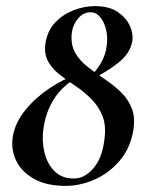

<svg xmlns="http://www.w3.org/2000/svg" viewBox="-20 -594 480 627"><path d="M193 13Q132 13 91 -10Q50 -33 32.5 -70Q15 -107 22 -149Q30 -195 63.5 -235.5Q97 -276 142 -306Q187 -336 228 -349L233 -340Q187 -317 158.5 -274Q130 -231 122 -175Q116 -135 125 -97Q134 -59 158 -35Q182 -11 221 -11Q256 -11 284.5 -44Q313 -77 320 -132Q328 -181 315 -214Q302 -247 278 -271Q254 -295 226 -313.5Q198 -332 173.5 -351.5Q149 -371 136 -395.5Q123 -420 129 -456Q136 -496 161.5 -522Q187 -548 221.5 -561Q256 -574 290 -574Q337 -574 365 -554.5Q393 -535 404.5 -508.5Q416 -482 412 -460Q406 -421 367.5 -390Q329 -359 275 -333L271 -339Q294 -362 309.5 -388Q325 -414 329 -448Q332 -475 326 -499Q320 -523 307 -538.5Q294 -554 275 -554Q252 -554 234.5 -533Q217 -512 214 -483Q211 -447 226 -421Q241 -395 267 -375Q293 -355 322 -335.5Q351 -316 375 -293Q399 -270 411 -238.5Q423 -207 414 -161Q403 -106 369 -67Q335 -28 288.5 -7.5Q242 13 193 13Z"/></svg>

Font: Cormorant Light
Style: Italic
Weight: 300
Italic angle: -10°
Designer: Christian Thalmann (Catharsis Fonts)
Foundry: Catharsis Fonts
Version: Version 4.000